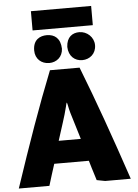

<svg xmlns="http://www.w3.org/2000/svg" viewBox="-83 -1130 859 1194"><g transform="rotate(-5 346.5 -533.0)"><path d="M684 13H524L472 3L448 -74C444 -88 438 -107 434 -121H218C205 -78 188 -30 176 13H-15C77 -262 156 -487 242 -703H427C512 -486 591 -263 684 13ZM396 -261C378 -319 362 -375 345 -429C336 -460 333 -487 329 -494C325 -488 324 -479 322 -471C306 -404 282 -340 258 -261ZM156 -959V-1079H532V-959ZM328 -830C326 -779 288 -748 242 -748C193 -748 155 -781 155 -834C155 -902 200 -922 241 -922C291 -922 326 -894 328 -830ZM535 -834C535 -781 495 -748 448 -748C402 -748 364 -779 362 -838C365 -900 402 -923 444 -923C492 -923 535 -884 535 -834Z"/></g></svg>

Font: Repo Black
Style: Regular
Weight: 900
Designer: Stefan Peev
Foundry: Context Ltd
Version: Version 1.502